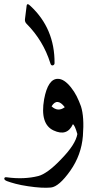

<svg xmlns="http://www.w3.org/2000/svg" viewBox="-72 -660 492 901"><path d="M135 -194Q153 -291 200 -290Q229 -290 261 -250Q277 -230 288 -208Q299 -186 308 -161Q324 -111 317 -22Q310 67 258 141Q205 216 167 220Q127 224 60 214Q26 209 1.5 202.5Q-23 196 -39 190Q-52 185 -52 178Q-51 170 -40 172Q41 183 108 166Q128 161 155.5 141Q183 121 216 86Q250 51 268.5 22Q287 -7 291 -31Q279 -73 270 -77Q243 -18 179 -48Q115 -78 135 -194ZM232 -157Q196 -204 170 -161Q200 -133 232 -157ZM53 -633Q55 -648 71 -632Q185 -526 184 -364Q184 -355 175 -353Q167 -352 164 -364Q131 -469 54 -547Q44 -556 45 -569Z"/></svg>

Font: Amiri
Style: Italic
Weight: 400
Italic angle: 10°
Designer: Khaled Hosny
Version: Version 0.113